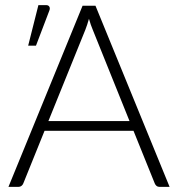

<svg xmlns="http://www.w3.org/2000/svg" viewBox="-20 -730 696 750"><path d="M13 0ZM642.5 0H603Q596 0 591.5 -3.8Q587 -7.5 584.5 -13.5L501.5 -219H154L71 -13.5Q69 -8 64 -4Q59 0 52 0H13L302.5 -707.5H353ZM169 -257H486L342 -614.5Q334.5 -632 327.5 -656.5Q324 -644.5 320.5 -633.5Q317 -622.5 313.5 -614ZM90 -551.5 130 -710H160.5Q169 -710 172.8 -703.8Q176.5 -697.5 172.5 -688L120.5 -551.5Z"/></svg>

Font: Lato Light
Style: Regular
Weight: 300
Designer: Lukasz Dziedzic
Foundry: tyPoland Lukasz Dziedzic
Version: Version 2.007; 2014-02-27